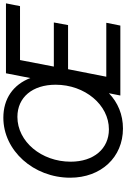

<svg xmlns="http://www.w3.org/2000/svg" viewBox="181 -938 772 1175"><g transform="rotate(-90 567.5 -350.0)"><path d="M571 0H999L1016 -86H686L732 -320H1002L1018 -407H748L788 -614H1118L1135 -700H707L678 -551C637 -656 552 -716 435 -716C234 -716 68 -531 68 -307C68 -118 193 16 369 16C454 16 528 -15 585 -70ZM364 -70C245 -70 166 -163 166 -304C166 -483 289 -630 440 -630C560 -630 637 -538 637 -396C637 -217 514 -70 364 -70Z"/></g></svg>

Font: Uncut Sans Medium Italic
Style: Regular
Weight: 500
Italic angle: -11°
Designer: Kasper Nordkvist
Foundry: UNCUT.wtf
Version: Version 1.304;Glyphs 3.2 (3246)